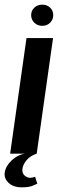

<svg xmlns="http://www.w3.org/2000/svg" viewBox="-41 -658 250 822"><path d="M2.4 0 72.4 -495H186.1L116.1 0ZM140 -547.4Q119.7 -547.4 106.1 -560.7Q92.4 -574 92.4 -593.2Q92.4 -612.5 106.1 -625.3Q119.7 -638.1 140 -638.1Q160.2 -638.1 173.5 -625.3Q186.9 -612.5 186.9 -593.2Q186.9 -574 173.5 -560.7Q160.2 -547.4 140 -547.4ZM52.4 144Q15.8 144 -4.3 124.7Q-24.4 105.5 -20.7 80.5Q-16.4 52.1 9.4 28.2Q35.1 4.2 69.8 -1.4L116 0Q88 9.2 72.8 27.9Q57.5 46.5 55.1 64.5Q52.8 83.1 64 93.1Q75.1 103.1 87.5 103.1Q95.4 103.1 101 101.3Q106.6 99.5 109.3 98.9L118.7 128.5Q112.4 131.9 97.1 137.9Q81.8 144 52.4 144Z"/></svg>

Font: Alumni Sans SC Thin
Style: Italic
Weight: 100
Italic angle: -8°
Designer: Robert E. Leuschke
Foundry: Robert E. Leuschke
Version: Version 1.016